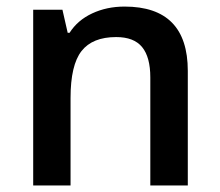

<svg xmlns="http://www.w3.org/2000/svg" viewBox="-20 -570 675 590"><path d="M557.1 0H441.9V-332Q441.9 -394.5 416.7 -425.3Q391.6 -456.1 336.9 -456.1Q264.2 -456.1 230.5 -413.1Q196.8 -370.1 196.8 -269V0H82V-540H171.9L188 -469.2H193.8Q218.3 -507.8 263.2 -528.8Q308.1 -549.8 362.8 -549.8Q557.1 -549.8 557.1 -352.1Z"/></svg>

Font: f1_57812          
Style: Regular
Weight: 600
Foundry: Ascender Corporation
Version: Version 1.10